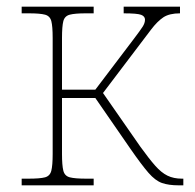

<svg xmlns="http://www.w3.org/2000/svg" viewBox="-20 -556 585 576"><path d="M45 0V-20H65Q100 -20 115 -24Q130 -28 134 -44Q138 -60 138 -94V-442Q138 -477 134 -492.5Q130 -508 115 -512Q100 -516 67 -516H45V-536H261V-516H237Q205 -516 189.5 -512Q174 -508 170 -492.5Q166 -477 166 -442V-287H266L382 -440Q401 -465 408 -476Q415 -487 415 -497Q415 -507 403.5 -511.5Q392 -516 351 -516V-536H520V-516Q488 -516 470 -504Q452 -492 433 -467L289 -277L401 -116Q427 -80 445.5 -59Q464 -38 482.5 -29Q501 -20 526 -20H530V0H516Q486 0 466 -7Q446 -14 425.5 -37.5Q405 -61 371 -110L266 -262H166V-94Q166 -60 170 -44Q174 -28 189.5 -24Q205 -20 239 -20H261V0Z"/></svg>

Font: Noto Serif Thin
Style: Regular
Weight: 100
Designer: Monotype Design Team
Foundry: Monotype Imaging Inc.
Version: Version 2.015